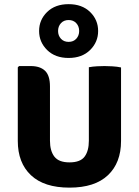

<svg xmlns="http://www.w3.org/2000/svg" viewBox="-20 -866 652 901"><path d="M548 -204.5Q548 -102 486.5 -43.8Q425 14.5 306 14.5Q187 14.5 125.2 -43.8Q63.5 -102 63.5 -204.5V-550L69.5 -556H124.5Q168 -556 191.2 -534Q214.5 -512 214.5 -460V-205.5Q214.5 -158 235.2 -131Q256 -104 306 -104Q357 -104 377 -131Q397 -158 397 -205.5V-550.5Q416 -554 436 -555Q456 -556 470.5 -556Q484.5 -556 507.2 -554.8Q530 -553.5 548 -549.5ZM163.5 -720.5Q163.5 -773 201.2 -809.8Q239 -846.5 302 -846.5Q365 -846.5 402.8 -809.8Q440.5 -773 440.5 -720.5Q440.5 -668.5 402.8 -631.2Q365 -594 302 -594Q239 -594 201.2 -631.2Q163.5 -668.5 163.5 -720.5ZM252.5 -720.5Q252.5 -699 266 -684.2Q279.5 -669.5 302 -669.5Q324.5 -669.5 338 -684.2Q351.5 -699 351.5 -720.5Q351.5 -742.5 338 -757.2Q324.5 -772 302 -772Q279.5 -772 266 -757.2Q252.5 -742.5 252.5 -720.5Z"/></svg>

Font: Signika Negative SC
Style: Bold
Weight: 700
Designer: Anna Giedryś
Foundry: Anna Giedryś
Version: Version 2.000; ttfautohint (v1.8.3) -l 8 -r 50 -G 200 -x 9 -